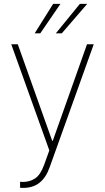

<svg xmlns="http://www.w3.org/2000/svg" viewBox="-20 -755 533 975"><path d="M82 198.2V168L96.7 168.9Q130.4 168.9 157.7 151.4Q185.1 133.8 204.1 82L230.5 8.8L37.1 -530.3H70.3L245.1 -40H248L421.9 -530.3H456.1L232.4 93.8Q213.9 146.5 180.7 172.9Q147.5 199.2 97.7 199.2Q85.9 199.2 82 198.2ZM385.7 -735.4H422.9L293.9 -585.9H263.7ZM250 -735.4H287.1L184.6 -585.9H156.2Z"/></svg>

Font: Pretendard JP Thin
Style: Regular
Weight: 100
Designer: Base glyphs from Inter by Rasmus Andersson; Hangeul glyphs from Noto Sans CJK(Source Han Sans) by Jang Soo-young and Kan
Foundry: Kil Hyung-jin
Version: Version 1.309